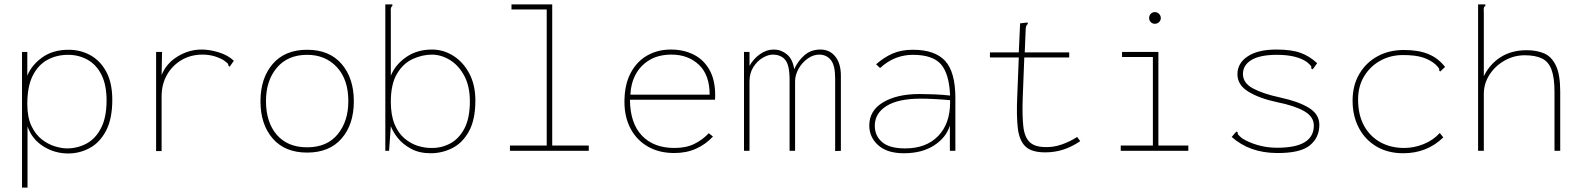

<svg xmlns="http://www.w3.org/2000/svg" viewBox="-20 -685 7190 872"><path d="M80 167V-449H104V-341Q123 -389 171.5 -424Q220 -459 292 -459Q345 -459 390 -434.5Q435 -410 462.5 -359.5Q490 -309 490 -232Q490 -146 462 -92Q434 -38 388 -13Q342 12 290 12Q228 12 176.5 -20.5Q125 -53 105 -111V167ZM284 -11Q332 -11 373 -33Q414 -55 439 -103.5Q464 -152 464 -229Q464 -299 441 -345Q418 -391 378 -413.5Q338 -436 289 -436Q237 -436 195 -413Q153 -390 128.5 -341Q104 -292 104 -213Q104 -152 123 -112.5Q142 -73 171 -51Q200 -29 230.5 -20Q261 -11 284 -11Z M689 -449H716L714 -344Q735 -397 786.5 -428.5Q838 -460 896 -460Q933 -460 974.5 -447Q1016 -434 1042 -409L1028 -389L1023 -382L1017 -387Q1018 -393 1013.5 -397.5Q1009 -402 995 -412Q972 -425 948.5 -431Q925 -437 900 -437Q846 -437 804 -412Q762 -387 738 -344.5Q714 -302 714 -247V1H689Z M1375 8Q1274 8 1218.5 -56Q1163 -120 1163 -225Q1163 -330 1218.5 -394.5Q1274 -459 1375 -459Q1476 -459 1531.5 -394.5Q1587 -330 1587 -225Q1587 -120 1531.5 -56Q1476 8 1375 8ZM1375 -16Q1465 -16 1513.5 -75Q1562 -134 1562 -226Q1562 -324 1510 -380Q1458 -436 1375 -436Q1287 -436 1237.5 -377.5Q1188 -319 1188 -226Q1188 -130 1237 -73Q1286 -16 1375 -16Z M1936 11Q1884 11 1846.5 -9.5Q1809 -30 1786.5 -58.5Q1764 -87 1755 -112L1747 0H1730V-665H1762V-658Q1757 -655 1755.5 -648.5Q1754 -642 1755 -626V-341Q1775 -391 1824.5 -425.5Q1874 -460 1942 -460Q1994 -460 2039 -431.5Q2084 -403 2111.5 -351Q2139 -299 2139 -229Q2139 -142 2110 -89Q2081 -36 2034.5 -12.5Q1988 11 1936 11ZM1938 -13Q1984 -12 2024 -33Q2064 -54 2089 -101Q2114 -148 2114 -225Q2114 -293 2089 -340Q2064 -387 2025 -411.5Q1986 -436 1943 -437Q1898 -437 1854.5 -417Q1811 -397 1783 -350Q1755 -303 1755 -223Q1755 -162 1772 -121Q1789 -80 1817 -56.5Q1845 -33 1876.5 -23Q1908 -13 1938 -13Z M2296 0V-24H2463V-642H2303V-665H2488V-24H2654V0Z M3042 10Q2974 10 2923 -19Q2872 -48 2844 -100.5Q2816 -153 2816 -223Q2816 -300 2844 -353Q2872 -406 2919.5 -433Q2967 -460 3027 -460Q3084 -460 3129.5 -437.5Q3175 -415 3201.5 -369Q3228 -323 3228 -254Q3228 -246 3228 -243Q3228 -240 3227 -232H2841Q2842 -125 2895.5 -69Q2949 -13 3043 -13Q3096 -13 3133.5 -31.5Q3171 -50 3199 -80L3218 -65Q3186 -30 3142 -10Q3098 10 3042 10ZM2843 -255H3203Q3203 -345 3154 -391Q3105 -437 3030 -437Q2971 -437 2930 -412.5Q2889 -388 2867 -347Q2845 -306 2843 -255Z M3359 0V-449H3384V-386Q3402 -418 3431.5 -439Q3461 -460 3495 -460Q3527 -460 3553.5 -438.5Q3580 -417 3587 -371Q3605 -410 3634.5 -435Q3664 -460 3706 -460Q3748 -460 3773.5 -428.5Q3799 -397 3799 -341V0L3773 1V-329Q3773 -389 3753 -413Q3733 -437 3701 -437Q3673 -437 3647.5 -418.5Q3622 -400 3606.5 -372Q3591 -344 3591 -316V0H3566V-322Q3566 -390 3546 -413.5Q3526 -437 3489 -437Q3469 -437 3444 -422.5Q3419 -408 3401.5 -380.5Q3384 -353 3384 -315V0Z M4085 11Q4009 11 3968.5 -25.5Q3928 -62 3928 -115Q3928 -183 3991 -220.5Q4054 -258 4156 -258Q4184 -258 4222.5 -256.5Q4261 -255 4295 -251Q4291 -350 4253.5 -393Q4216 -436 4126 -436Q4086 -436 4049 -422Q4012 -408 3977 -376L3959 -393Q3995 -425 4034.5 -442Q4074 -459 4126 -459Q4226 -459 4272.5 -408.5Q4319 -358 4319 -239V0H4294V-115Q4278 -61 4223 -25Q4168 11 4085 11ZM3953 -114Q3953 -68 3986.5 -39.5Q4020 -11 4091 -11Q4186 -11 4240.5 -67Q4295 -123 4295 -220Q4295 -225 4295 -230Q4265 -233 4227 -235Q4189 -237 4163 -237Q4059 -237 4006 -203.5Q3953 -170 3953 -114Z M4727 7Q4665 7 4637 -20Q4609 -47 4602.5 -103.5Q4596 -160 4600 -248L4607 -424H4476V-447H4607L4613 -579L4639 -582L4647 -583L4648 -576Q4643 -573 4640.5 -566Q4638 -559 4638 -543L4634 -447H4836V-424H4632L4625 -244Q4622 -161 4627.5 -111.5Q4633 -62 4656.5 -39.5Q4680 -17 4730 -17Q4765 -16 4802.5 -29Q4840 -42 4872 -63L4886 -44Q4848 -18 4809 -5.5Q4770 7 4727 7Z M5070 0V-24H5216V-426H5076V-449H5241V-24H5377V0ZM5225 -577Q5214 -577 5206.5 -584.5Q5199 -592 5199 -603Q5199 -615 5206.5 -622.5Q5214 -630 5225 -630Q5236 -630 5244 -622Q5252 -614 5252 -603Q5252 -592 5244 -584.5Q5236 -577 5225 -577Z M5778 10Q5655 9 5574 -63L5590 -82L5597 -88L5601 -84Q5600 -78 5604 -73Q5608 -68 5621 -57Q5651 -38 5692.5 -26Q5734 -14 5780 -14Q5865 -14 5906 -39.5Q5947 -65 5947 -115Q5947 -155 5903.5 -180Q5860 -205 5780 -221Q5700 -238 5650 -268.5Q5600 -299 5600 -348Q5600 -398 5646.5 -429Q5693 -460 5777 -460Q5845 -460 5886.5 -445Q5928 -430 5962 -398L5947 -377L5941 -370L5935 -374Q5937 -381 5933 -386.5Q5929 -392 5916 -403Q5869 -436 5780 -436Q5702 -436 5663.5 -412.5Q5625 -389 5625 -349Q5625 -308 5670.5 -283.5Q5716 -259 5795 -242Q5878 -224 5925 -195Q5972 -166 5972 -118Q5972 -60 5928.5 -24.5Q5885 11 5778 10Z M6353 11Q6283 11 6231 -20Q6179 -51 6151 -105Q6123 -159 6123 -228Q6123 -297 6153.5 -349Q6184 -401 6236.5 -429.5Q6289 -458 6356 -458Q6422 -458 6467 -439.5Q6512 -421 6543 -381L6527 -366L6521 -360L6516 -365Q6518 -370 6514.5 -375.5Q6511 -381 6499 -393Q6474 -414 6440.5 -424.5Q6407 -435 6352 -435Q6296 -435 6250 -410Q6204 -385 6176 -339.5Q6148 -294 6148 -233Q6148 -164 6174.5 -115Q6201 -66 6248.5 -39.5Q6296 -13 6357 -13Q6402 -13 6445.5 -30.5Q6489 -48 6519 -81L6535 -61Q6461 11 6353 11Z M6693 -665H6726V-658Q6720 -655 6719 -648.5Q6718 -642 6719 -626V-339Q6746 -394 6795.5 -425.5Q6845 -457 6914 -457Q6959 -457 6993 -442.5Q7027 -428 7046.5 -387Q7066 -346 7066 -269V0H7040V-267Q7040 -332 7026.5 -368.5Q7013 -405 6983 -419.5Q6953 -434 6905 -434Q6856 -434 6813.5 -410Q6771 -386 6745 -346Q6719 -306 6719 -258V0H6693Z"/></svg>

Font: Inconsolata SemiExpanded ExtraLight
Style: Regular
Weight: 200
Width: 6
Monospace: yes
Designer: Raph Levien, Cyreal, Brenton Simpson
Foundry: Raph Levien, Cyreal, Google
Version: Version 3.001; ttfautohint (v1.8.2.53-6de2)